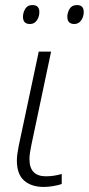

<svg xmlns="http://www.w3.org/2000/svg" viewBox="-20 -737 354 767"><path d="M155.3 9.8Q105.5 9.8 76.4 -15.6Q47.4 -41 47.4 -95.7Q47.4 -108.9 49.6 -124Q51.8 -139.2 55.2 -156.2L134.8 -530.8H184.1L105 -156.2Q102.1 -142.1 99.9 -127.9Q97.7 -113.8 97.7 -101.1Q97.7 -32.7 163.6 -32.7Q179.7 -32.7 195.8 -35.2Q211.9 -37.6 226.6 -42V-2Q215.3 2.4 194.1 6.1Q172.9 9.8 155.3 9.8ZM276.9 -641.1Q249 -641.1 249 -669.9Q249 -686.5 258.1 -701.7Q267.1 -716.8 287.6 -716.8Q314.5 -716.8 314.5 -689Q314.5 -669.9 304.2 -655.5Q293.9 -641.1 276.9 -641.1ZM99.6 -641.1Q71.8 -641.1 71.8 -669.9Q71.8 -686.5 80.8 -701.7Q89.8 -716.8 109.4 -716.8Q137.2 -716.8 137.2 -689Q137.2 -669.9 127.2 -655.5Q117.2 -641.1 99.6 -641.1Z"/></svg>

Font: Open Sans Light
Style: Italic
Weight: 300
Italic angle: -12°
Designer: Monotype Design Team
Foundry: Monotype Imaging Inc.
Version: Version 3.003; ttfautohint (v1.8.4)